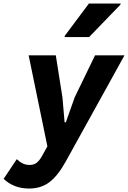

<svg xmlns="http://www.w3.org/2000/svg" viewBox="-72 -838 721 1082"><path d="M92 224.5Q6 224.5 -51.5 170L22.5 59Q40 75.5 56.8 83.5Q73.5 91.5 95 91.5Q119 91.5 134.5 79.5Q150 67.5 165.5 40L242 -98H281L348.5 -288.5L463.5 -526H629.5L299.5 70.5Q255 151.5 207.2 188Q159.5 224.5 92 224.5ZM209.5 57 89.5 -526H242.5L280 -288.5L292 -149H340.5ZM292 -629 293 -636 429 -818H608L606.5 -811.5L430 -629Z"/></svg>

Font: Google Sans Code
Style: Italic
Weight: 400
Italic angle: -10°
Monospace: yes
Designer: Google Sans Code Authors
Foundry: Google LLC
Version: Version 6.000